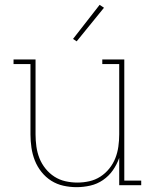

<svg xmlns="http://www.w3.org/2000/svg" viewBox="-20 -766 640 794"><path d="M297 8Q269 8 242 2Q215 -4 192 -18.5Q169 -33 151.5 -55Q134 -77 124 -102.5Q114 -128 110 -155.5Q106 -183 106 -210V-501H36V-520H127V-210Q127 -185 130.5 -160Q134 -135 143 -112Q152 -89 168 -69Q184 -49 205 -35.5Q226 -22 250.5 -16.5Q275 -11 300 -11Q325 -11 349.5 -16.5Q374 -22 395 -35.5Q416 -49 432 -69Q448 -89 457 -112Q466 -135 469.5 -160Q473 -185 473 -210V-501H403V-520H494V-19H564V0H473V-113Q463 -85 446.5 -61.5Q430 -38 406 -21.5Q382 -5 353.5 1.5Q325 8 297 8ZM297 -595 282 -605 392 -746 410 -734Z"/></svg>

Font: Iosevka Etoile Thin
Style: Regular
Weight: 100
Designer: Belleve Invis
Foundry: Belleve Invis
Version: Version 22.1.2; ttfautohint (v1.8.4)